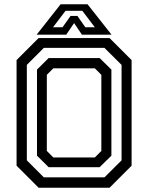

<svg xmlns="http://www.w3.org/2000/svg" viewBox="-20 -878 693 898"><path d="M160.5 0 57.5 -103V-597L160.5 -700H492.5L595.5 -597V-103L492.5 0ZM229.5 -141.5H423.5L454 -172V-528L423.5 -558.5H229.5L199 -528V-172ZM185 -48.5H468.5L548.5 -128V-574.5L468.5 -654H185L105.5 -574.5V-128ZM207.5 -96 153 -150V-552.5L207.5 -606.5H446L501 -552.5V-150L446 -96ZM263.5 -858H389.5L501.5 -716H363L326.5 -770L290 -716H151.5ZM286.5 -827.5 228 -750.5H272.5L310 -803.5H342L379 -750.5H423.5L365 -827.5Z"/></svg>

Font: Tourney Medium
Style: Regular
Weight: 500
Designer: Tyler Finck
Foundry: Etcetera Type Co
Version: Version 1.015